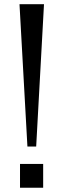

<svg xmlns="http://www.w3.org/2000/svg" viewBox="-20 -879 298 899"><path d="M108.4 -192.9H149.4L186 -859.4H71.3ZM73.7 0H182.1V-111.3H73.7Z"/></svg>

Font: Antonio
Style: Regular
Weight: 400
Designer: Vernon Adams
Foundry: Vernon Adams
Version: Version 1.002